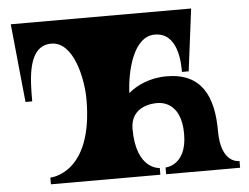

<svg xmlns="http://www.w3.org/2000/svg" viewBox="-50 -763 1069 825"><g transform="rotate(-5 484.0 -350.0)"><path d="M872 -166C872 -317 822 -419 672 -419C598 -419 540 -390 507 -361C510 -451 544 -602 637 -602C740 -602 740 -466 740 -432H769L803 -700H25L59 -362H88C88 -456 88 -602 191 -602C288 -602 321 -438 321 -350C321 -29 137 -29 137 -29V0H609V-29C609 -29 507 -29 507 -206C507 -308 609 -308 622 -308C634 -308 726 -308 726 -166C726 -29 634 -29 634 -29V0H953V-29C943 -29 872 -30 872 -166Z"/></g></svg>

Font: Ouroboros
Style: Regular
Weight: 400
Designer: Ariel Martín Pérez
Foundry: Velvetyne Type Foundry
Version: Version 2.001;hotconv 1.0.109;makeotfexe 2.5.65596